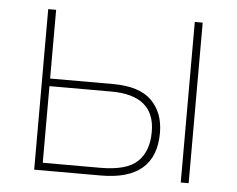

<svg xmlns="http://www.w3.org/2000/svg" viewBox="-43 -579 777 629"><g transform="rotate(5 345.0 -264.0)"><path d="M573 0H599V-528H573ZM91 0H310Q491 0 491 -156Q491 -222 451 -262Q411 -302 324 -302H117V-528H91ZM117 -25V-277H320Q464 -277 464 -157Q464 -93 428.5 -59Q393 -25 306 -25Z"/></g></svg>

Font: Noto Sans UI Thin
Style: Regular
Weight: 250
Designer: Monotype Design Team
Foundry: Monotype Imaging Inc.
Version: Version 1.901